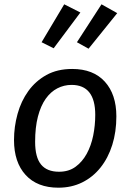

<svg xmlns="http://www.w3.org/2000/svg" viewBox="-20 -859 615 891"><path d="M254 -62Q299 -62 330.5 -85Q362 -108 382.5 -145.5Q403 -183 412.5 -230Q422 -277 422 -326Q422 -465 312 -465Q277 -465 246 -449Q215 -433 192 -400.5Q169 -368 156 -318Q143 -268 143 -201Q143 -129 170.5 -95.5Q198 -62 254 -62ZM45 -209Q45 -271 61.5 -330.5Q78 -390 111.5 -436.5Q145 -483 195.5 -511Q246 -539 315 -539Q413 -539 466.5 -480Q520 -421 520 -319Q520 -247 501 -186.5Q482 -126 446.5 -81.5Q411 -37 361.5 -12.5Q312 12 251 12Q153 12 99 -47Q45 -106 45 -209ZM173 -663 278 -839 353 -801 229 -635ZM337 -663 451 -839 524 -798 391 -633Z"/></svg>

Font: Yekcdsyqcyvpieeyorgstswgcgt
Style: Regular
Weight: 400
Italic angle: -8°
Designer: Carrois Corporate & Edenspiekermann
Foundry: Carrois Corporate GbR & Edenspiekermann AG
Version: Version 2.001